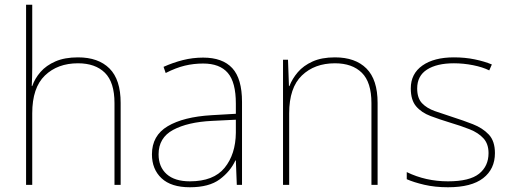

<svg xmlns="http://www.w3.org/2000/svg" viewBox="-20 -780 2155 810"><path d="M116 -496Q116 -474 115.5 -456.5Q115 -439 114 -417H116Q127 -449 151 -476.5Q175 -504 214 -521Q253 -538 309 -538Q395 -538 442 -491Q489 -444 489 -346V0H463V-345Q463 -433 422.5 -473Q382 -513 309 -513Q223 -513 169.5 -461.5Q116 -410 116 -302V0H90V-760H116Z M837 -537Q919 -537 960 -492.5Q1001 -448 1001 -350V0H979L975 -103H973Q952 -57 907 -23.5Q862 10 781 10Q702 10 661.5 -28Q621 -66 621 -129Q621 -208 687.5 -247.5Q754 -287 872 -294L975 -300V-343Q975 -433 941 -472.5Q907 -512 837 -512Q797 -512 759.5 -503Q722 -494 679 -472L670 -498Q710 -516 751.5 -526.5Q793 -537 837 -537ZM874 -270Q772 -265 710.5 -232Q649 -199 649 -129Q649 -76 683 -45.5Q717 -15 781 -15Q881 -15 927.5 -72Q974 -129 975 -220V-275Z M1393 -538Q1479 -538 1526 -491Q1573 -444 1573 -346V0H1547V-345Q1547 -433 1506.5 -473Q1466 -513 1393 -513Q1307 -513 1253.5 -461.5Q1200 -410 1200 -302V0H1174V-528H1195L1199 -417H1201Q1213 -448 1236.5 -475.5Q1260 -503 1298.5 -520.5Q1337 -538 1393 -538Z M2068 -134Q2068 -67 2018.5 -28.5Q1969 10 1870 10Q1815 10 1770 -0.5Q1725 -11 1696 -24V-54Q1776 -15 1870 -15Q1961 -15 2001 -47Q2041 -79 2041 -134Q2041 -173 2019.5 -196.5Q1998 -220 1961.5 -234.5Q1925 -249 1881 -262Q1835 -276 1796.5 -290.5Q1758 -305 1735.5 -331.5Q1713 -358 1713 -407Q1713 -469 1762 -503.5Q1811 -538 1895 -538Q1942 -538 1983 -529.5Q2024 -521 2055 -508L2044 -483Q2016 -497 1975.5 -505Q1935 -513 1895 -513Q1823 -513 1781.5 -486.5Q1740 -460 1740 -407Q1740 -366 1760.5 -344.5Q1781 -323 1815.5 -311Q1850 -299 1890 -286Q1934 -272 1975 -256Q2016 -240 2042 -212.5Q2068 -185 2068 -134Z"/></svg>

Font: Noto Sans Lao Looped Thin
Style: Regular
Weight: 100
Designer: Mark Frömberg, Ben Mitchell
Foundry: The Fontpad Ltd
Version: Version 1.002; ttfautohint (v1.8.4.7-5d5b)